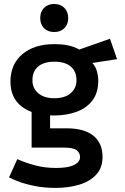

<svg xmlns="http://www.w3.org/2000/svg" viewBox="-20 -684 615 946"><path d="M246.2 -115Q145.5 -115 88.5 -157.9Q31.5 -200.8 31.5 -281.8Q31.5 -367.5 90.1 -417Q148.8 -466.5 247.2 -466.5Q285.2 -466.5 314.4 -460.6Q343.5 -454.8 370.8 -440L521.8 -493L556.8 -392.5L435 -373.8Q451.5 -355.5 457.9 -331.8Q464.2 -308 464.2 -287.5Q464.2 -226 434.5 -187.9Q404.8 -149.8 355.2 -132.4Q305.8 -115 246.2 -115ZM254.2 241.8Q199 241.8 153.8 232.9Q108.5 224 75.2 211.8Q42 199.5 24.5 190L65.2 100.2Q112.5 120.8 158.4 132.1Q204.2 143.5 254.2 143.5Q299.5 143.5 325.8 135.9Q352 128.2 363.2 116.2Q374.5 104.2 374.5 90Q374.5 70 358.4 56.6Q342.2 43.2 293.8 43.2H135.8V-151.5L226.8 -131.8V-51.8H307.2Q396.2 -51.8 440.8 -14.9Q485.2 22 485.2 89Q485.2 143 453.8 176.8Q422.2 210.5 369.9 226.1Q317.5 241.8 254.2 241.8ZM248.2 -200Q299.5 -200 328.1 -224.6Q356.8 -249.2 356.8 -288.5Q356.8 -332.5 328.6 -356.2Q300.5 -380 248.2 -380Q196 -380 167.9 -356.2Q139.8 -332.5 139.8 -288.5Q139.8 -249.2 168.4 -224.6Q197 -200 248.2 -200ZM246.8 -664.5Q277.8 -664.5 297 -645.2Q316.2 -626 316.2 -595Q316.2 -563.9 297 -545.1Q277.8 -526.2 246.8 -526.2Q215.8 -526.2 197 -545.1Q178.2 -563.9 178.2 -595Q178.2 -626 197 -645.2Q215.8 -664.5 246.8 -664.5Z"/></svg>

Font: Podkova VF Beta
Style: Regular
Weight: 400
Designer: Ilya Yudin
Foundry: Cyreal (www.cyreal.org)
Version: Version 2.100